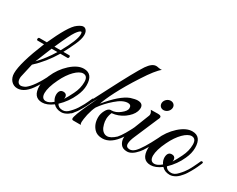

<svg xmlns="http://www.w3.org/2000/svg" viewBox="-84 -974 1651 1337"><g transform="rotate(30 741.0 -305.5)"><path d="M32 -80C32 -33 62 1 103 1C144 1 182 -28 218 -86C231 -105 248 -138 270 -184C278 -204 265 -209 257 -190C218 -113 183 -63 151 -39C137 -31 124 -27 113 -27C82 -30 81 -70 87 -91L110 -193C162 -241 206 -296 243 -358H301C311 -358 314 -380 303 -380H255C270 -408 285 -438 300 -471C315 -504 323 -531 323 -554C323 -577 315 -593 300 -600C293 -603 281 -608 246 -583C211 -559 170 -485 122 -380H62C52 -380 49 -358 60 -358H112C59 -228 32 -135 32 -80ZM183 -380C218 -460 243 -511 258 -532C273 -553 285 -564 292 -564C297 -564 299 -557 299 -544C299 -513 277 -459 233 -380ZM220 -358C189 -307 155 -262 119 -225L173 -358Z M439 -350C406 -350 372 -334 335 -301C299 -268 271 -229 251 -182C236 -150 229 -120 229 -92C229 -31 253 0 302 0C328 0 356 -11 387 -34C402 -17 424 -8 451 -8C466 -8 481 -13 498 -23C511 -31 528 -48 537 -60C548 -72 562 -96 569 -108C577 -120 589 -146 593 -154L602 -174L608 -188C609 -191 610 -193 610 -195C610 -200 607 -203 600 -202C593 -202 594 -200 581 -172C575 -159 570 -148 566 -141C558 -126 544 -93 504 -52C488 -34 471 -25 453 -25C430 -25 415 -33 406 -50C443 -85 471 -125 490 -168C505 -200 512 -230 512 -258C512 -319 488 -350 439 -350ZM450 -319C475 -319 487 -303 487 -270C487 -237 479 -204 462 -170C447 -139 434 -116 423 -99C426 -110 427 -140 395 -140C373 -140 361 -126 360 -97C360 -80 365 -63 376 -48C355 -30 337 -21 320 -21C273 -21 273 -89 320 -185C359 -268 414 -319 450 -319Z M850 -270C850 -255 839 -239 816 -221C794 -203 771 -194 748 -194H742C729 -193 717 -182 707 -163C697 -144 692 -125 692 -106C692 -69 703 -40 725 -17C740 -1 762 7 790 7C836 7 878 -22 916 -79C952 -135 973 -190 973 -195C973 -200 967 -212 958 -195C925 -126 898 -81 877 -58C852 -35 830 -23 811 -23C806 -23 802 -24 797 -25C775 -32 760 -52 752 -84C745 -109 743 -141 759 -178C794 -181 825 -193 854 -213C883 -234 903 -257 912 -282C915 -292 917 -301 917 -309C917 -334 902 -346 873 -346C860 -346 842 -342 819 -335C771 -317 717 -270 656 -195C673 -247 723 -352 810 -485C853 -552 887 -595 912 -614C907 -613 898 -613 887 -615C876 -617 871 -618 870 -618H865C864 -618 864 -618 864 -618C843 -618 821 -602 798 -569C770 -527 721 -438 651 -302C582 -166 535 -83 512 -52C511 -49 510 -47 510 -45C510 -35 513 -33 520 -39C536 -54 571 -114 626 -217L597 -155C584 -128 574 -105 565 -84C556 -63 549 -44 544 -26C539 -9 542 0 552 0H615C607 -7 606 -24 618 -83C625 -112 633 -137 643 -156C666 -189 695 -221 730 -251C765 -282 796 -297 823 -297C841 -297 850 -288 850 -270Z M1026 -418C1023 -395 1038 -377 1061 -377C1084 -377 1105 -395 1109 -418C1113 -441 1097 -459 1074 -459C1051 -459 1030 -441 1026 -418ZM994 -22C973 -22 963 -32 963 -51C963 -68 969 -89 980 -114L1060 -301C1073 -325 1070 -336 1039 -336L984 -335C1000 -314 997 -301 994 -293L930 -130C913 -87 912 -51 933 -22C944 -7 961 0 985 0C1010 0 1036 -16 1063 -47C1073 -58 1084 -74 1096 -95C1109 -116 1117 -132 1121 -141C1126 -150 1131 -161 1136 -172C1147 -196 1145 -198 1142 -201C1137 -205 1133 -202 1128 -192C1090 -116 1059 -66 1034 -41C1020 -28 1007 -22 994 -22Z M1311 -350C1278 -350 1244 -334 1207 -301C1171 -268 1143 -229 1123 -182C1108 -150 1101 -120 1101 -92C1101 -31 1125 0 1174 0C1200 0 1228 -11 1259 -34C1274 -17 1296 -8 1323 -8C1338 -8 1353 -13 1370 -23C1383 -31 1400 -48 1409 -60C1420 -72 1434 -96 1441 -108C1449 -120 1461 -146 1465 -154L1474 -174L1480 -188C1481 -191 1482 -193 1482 -195C1482 -200 1479 -203 1472 -202C1465 -202 1466 -200 1453 -172C1447 -159 1442 -148 1438 -141C1430 -126 1416 -93 1376 -52C1360 -34 1343 -25 1325 -25C1302 -25 1287 -33 1278 -50C1315 -85 1343 -125 1362 -168C1377 -200 1384 -230 1384 -258C1384 -319 1360 -350 1311 -350ZM1322 -319C1347 -319 1359 -303 1359 -270C1359 -237 1351 -204 1334 -170C1319 -139 1306 -116 1295 -99C1298 -110 1299 -140 1267 -140C1245 -140 1233 -126 1232 -97C1232 -80 1237 -63 1248 -48C1227 -30 1209 -21 1192 -21C1145 -21 1145 -89 1192 -185C1231 -268 1286 -319 1322 -319Z"/></g></svg>

Font: VL Great Vibes
Style: Regular
Weight: 400
Designer: Robert E. Leuschke
Foundry: Robert E. Leuschke
Version: Version 1.001